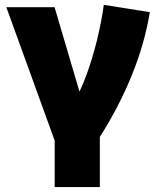

<svg xmlns="http://www.w3.org/2000/svg" viewBox="-20 -544 647 774"><path d="M200.5 210V23L5.5 -515H200L325.5 -89.5L274.5 -127.5Q305 -177 329.2 -243.8Q353.5 -310.5 371.2 -383.2Q389 -456 398.5 -524.5L584 -495Q563 -367 510.8 -239.2Q458.5 -111.5 382.5 8V210Z"/></svg>

Font: Geologica Cursive ExtraBold
Style: Regular
Weight: 800
Designer: Sindre Bremnes, Frode Helland
Foundry: Monokrom Skriftforlag AS
Version: Version 1.010;gftools[0.9.28]